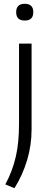

<svg xmlns="http://www.w3.org/2000/svg" viewBox="-20 -769 265 1009"><path d="M8 200Q27 165 40.5 129Q54 93 63 54.5Q72 16 76 -27.5Q80 -71 80 -121V-540H146V-89Q146 -6 122.5 72.5Q99 151 56 220ZM155 -705Q155 -661 110 -661Q65 -661 65 -705Q65 -749 110 -749Q155 -749 155 -705Z"/></svg>

Font: EncodeSans
Style: Light
Weight: 300
Designer: Pablo Impallari, Andres Torresi
Foundry: Pablo Impallari, Andres Torresi
Version: Version 1.000; ttfautohint (v1.4.1)